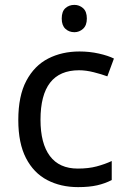

<svg xmlns="http://www.w3.org/2000/svg" viewBox="-20 -757 520 787"><path d="M300 10Q229 10 173.5 -19Q118 -48 86.5 -109Q55 -170 55 -265Q55 -364 88 -426Q121 -488 177.5 -517Q234 -546 306 -546Q347 -546 385 -537.5Q423 -529 447 -517L420 -444Q396 -453 364 -461Q332 -469 304 -469Q146 -469 146 -266Q146 -169 184.5 -117.5Q223 -66 299 -66Q343 -66 376.5 -75Q410 -84 438 -97V-19Q411 -5 378.5 2.5Q346 10 300 10ZM285 -737Q305 -737 320.5 -723.5Q336 -710 336 -681Q336 -653 320.5 -639Q305 -625 285 -625Q263 -625 248 -639Q233 -653 233 -681Q233 -710 248 -723.5Q263 -737 285 -737Z"/></svg>

Font: Noto Sans Symbols 2
Style: Regular
Weight: 400
Designer: Monotype Design Team
Foundry: Monotype Imaging Inc.
Version: Version 2.008; ttfautohint (v1.8.4.7-5d5b)